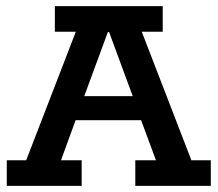

<svg xmlns="http://www.w3.org/2000/svg" viewBox="-20 -603 706 623"><path d="M2 0V-83H65L226 -500H158V-583H508V-500H440L601 -83H664V0H419V-83H486L426 -245L462 -213H206L237 -245L178 -83H245V0ZM243 -263 225 -291H437L421 -263L334 -499H330Z"/></svg>

Font: Rokkitt SemiBold
Style: Regular
Weight: 600
Designer: Vernon Adams
Foundry: Vernon Adams
Version: Version 3.103